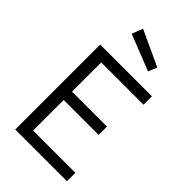

<svg xmlns="http://www.w3.org/2000/svg" viewBox="-276 -1018 1106 1106"><g transform="rotate(45 276.5 -465.5)"><path d="M84.8 0V-692H506.2V-623.4H161.8V-385.5H446.2V-317.7H161.8V-68.6H506.2V0ZM388.8 -777.7 168.9 -864.5 195 -931.2 411.1 -831.2Z"/></g></svg>

Font: Titillium Web
Style: Bold
Weight: 700
Designer: Mohamed Gaber, Accademia di Belle Arti di Urbino
Foundry: Kief Type Foundry, Accademia di Belle Arti di Urbino
Version: Version 3.000